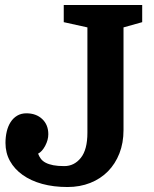

<svg xmlns="http://www.w3.org/2000/svg" viewBox="-20 -740 618 771"><path d="M331 -630V-207Q331 -139 304.5 -106Q278 -73 238 -73Q212 -73 194 -76.5Q176 -80 163.5 -86.5Q151 -93 144 -102.5Q137 -112 133 -123Q149 -131 161.5 -154.5Q174 -178 174 -201Q174 -239 149.5 -262Q125 -285 86 -285Q65 -285 49 -275.5Q33 -266 22.5 -249.5Q12 -233 7 -211.5Q2 -190 2 -166Q2 -126 20 -93.5Q38 -61 71 -37.5Q104 -14 149.5 -1.5Q195 11 251 11Q301 11 342.5 -5.5Q384 -22 413.5 -52Q443 -82 459.5 -124Q476 -166 476 -218V-630L551 -651V-720H236V-651Z"/></svg>

Font: GradeGX
Style: Regular
Weight: 100
Width: 1
Designer: Adam Twardoch
Foundry: Adam Twardoch
Version: Version 2.002; DEVELOPMENT